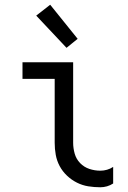

<svg xmlns="http://www.w3.org/2000/svg" viewBox="-20 -783 540 811"><path d="M404 8Q378 8 353 4Q328 0 305 -11.5Q282 -23 263 -41Q244 -59 232 -81.5Q220 -104 215.5 -129Q211 -154 211 -180V-450H75V-520H289V-180Q289 -157 295.5 -134Q302 -111 318.5 -94Q335 -77 357.5 -69.5Q380 -62 404 -62Q418 -62 432 -66Q446 -70 458 -78V-8Q446 0 432 4Q418 8 404 8ZM261 -581 133 -717 192 -763 308 -619Z"/></svg>

Font: Moesevka
Style: Regular
Weight: 400
Monospace: yes
Designer: Belleve Invis
Foundry: Belleve Invis
Version: Version 32.5.0; ttfautohint (v1.8.4)